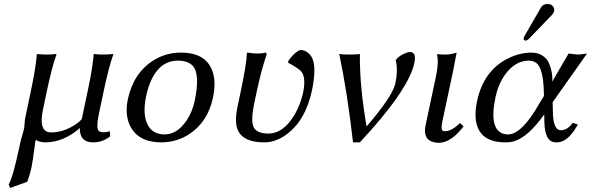

<svg xmlns="http://www.w3.org/2000/svg" viewBox="-20 -702 2955 960"><path d="M214.8 -249 194.8 -153.8Q172.4 -47.4 227.5 -40.5Q232.4 -40 236.3 -40Q298.3 -40 360.4 -81.5Q377.9 -93.8 388.7 -106L418.9 -249Q443.4 -363.3 448.2 -429.2L450.7 -432.1Q468.3 -429.2 497.1 -429.2Q525.9 -429.2 544.9 -432.1L546.4 -429.2Q523.9 -367.2 499 -249L473.1 -126Q460.4 -63.5 473.1 -47.9Q480.5 -40.5 501 -40.5Q513.7 -41 528.8 -45.9L531.2 -21Q494.6 9.8 444.8 9.8Q390.6 9.8 380.9 -38.1Q379.9 -43.5 379.4 -47.9Q378.9 -57.6 379.4 -62Q298.3 9.3 207 9.8Q177.7 9.3 159.7 -2L158.7 -0.5Q157.2 3.4 156.7 4.9Q155.3 12.2 151.9 40.5Q144 103 137.2 136.2Q128.4 175.8 116.2 207L30.3 237.8L23.4 220.2Q44.4 184.6 75.2 40Q78.1 25.4 82.5 6.8Q85.4 -7.3 92.8 -30.3Q98.6 -49.8 100.6 -59.1Q101.6 -64 102.5 -78.6Q104 -101.6 106 -111.8L134.8 -249Q159.2 -365.2 164.1 -429.2L167 -432.1Q184.6 -429.2 213.4 -429.2Q242.2 -429.2 260.7 -432.1L262.2 -429.2Q240.2 -368.2 214.8 -249Z M619.1 -205.1Q647.5 -337.9 748.5 -400.9Q810.5 -439 884.8 -439Q1014.6 -439 1044.9 -337.9Q1060.1 -285.2 1044.9 -213.9Q1018.6 -89.8 922.4 -28.8Q860.4 9.8 785.6 9.8Q671.4 9.8 629.9 -73.7Q603.5 -129.9 619.1 -205.1ZM869.6 -398.9Q767.6 -398.9 723.1 -267.6Q715.8 -245.6 710.9 -222.2Q688 -113.8 729 -61.5Q755.4 -30.3 802.7 -29.8Q866.7 -29.8 914.6 -102.1Q941.9 -144 953.1 -195.8Q981.9 -332 943.4 -373.5Q918.9 -398.4 869.6 -398.9Z M1265.1 -251 1252 -189Q1231.4 -92.8 1250.5 -62Q1269.5 -34.2 1320.8 -34.2Q1398.4 -34.2 1454.6 -131.3Q1482.4 -180.7 1495.1 -236.8Q1513.2 -322.8 1480 -351.1Q1475.1 -355.5 1463.9 -362.8Q1441.9 -377.4 1420.4 -388.7Q1420.4 -389.2 1421.4 -397Q1443.8 -430.2 1469.7 -446.8Q1478 -451.7 1482.9 -452.1Q1513.2 -451.2 1534.7 -422.4Q1566.4 -378.4 1539.6 -249Q1506.8 -95.7 1407.2 -25.9Q1355.5 9.8 1302.2 9.8Q1172.4 9.8 1161.1 -82Q1156.7 -118.7 1168.5 -172.9L1181.6 -234.9Q1212.9 -381.8 1214.4 -436L1216.8 -439Q1278.8 -429.7 1306.2 -439Q1314 -437 1313 -429.2Q1286.6 -351.6 1265.1 -251Z M1813 -69.8Q1941.9 -219.7 1956.5 -283.7Q1957 -285.6 1957 -286.1Q1970.2 -347.7 1960 -395.5Q1959 -399.4 1958.5 -400.9Q1975.1 -425.3 2014.6 -439Q2023.9 -441.9 2029.3 -441.9Q2062.5 -441.9 2052.2 -390.1Q2051.8 -388.2 2051.8 -387.2Q2026.9 -269 1836.9 -53.7Q1809.1 -22 1779.3 9.8H1745.1Q1717.3 -235.4 1676.3 -432.1Q1692.4 -429.2 1728.5 -429.2Q1765.6 -429.2 1779.3 -432.1Q1777.8 -270.5 1813 -69.8Z M2160.2 -321.8Q2174.8 -392.1 2165 -429.2L2167.5 -431.2Q2179.2 -429.2 2210.9 -429.2Q2236.3 -429.7 2263.2 -439Q2263.2 -438 2244.6 -342.8L2190.9 -90.8Q2182.6 -51.3 2196.8 -46.9Q2200.7 -45.9 2204.6 -45.9Q2239.7 -46.9 2280.3 -86.9L2297.9 -69.8Q2243.7 0 2191.4 10.3Q2183.6 11.7 2177.2 12.2Q2110.4 12.2 2105 -40.5Q2104 -55.2 2106.9 -70.8Z M2716.3 -682.1Q2742.2 -682.1 2750 -661.1Q2752 -653.8 2751 -647Q2748 -636.7 2741.2 -628.9L2623.5 -506.8Q2615.7 -499.5 2609.4 -499Q2598.6 -499 2598.1 -508.8Q2598.1 -510.7 2598.1 -512.2Q2599.6 -516.6 2602.5 -522L2685.1 -665Q2695.3 -681.6 2716.3 -682.1ZM2743.2 -190.9 2744.6 -132.8Q2748 -51.8 2783.2 -50.8Q2812 -50.8 2833.5 -75.2Q2838.9 -81.5 2844.2 -87.9L2869.1 -79.1Q2826.7 -2.9 2781.2 7.8Q2771 10.3 2759.3 9.8Q2704.6 9.8 2702.1 -88.9Q2702.1 -90.3 2701.7 -90.8L2701.2 -129.9Q2620.1 -16.6 2551.3 3.9Q2529.8 10.3 2507.3 9.8Q2369.6 9.8 2358.4 -109.4Q2355 -148.4 2365.2 -195.8Q2397.9 -350.6 2523.4 -411.6Q2579.6 -438.5 2636.7 -439Q2669.4 -439 2692.1 -424.1Q2714.8 -409.2 2724.1 -387.9Q2733.4 -366.7 2737.8 -345.2Q2742.2 -323.7 2741.7 -309.1L2741.2 -293.9L2822.8 -434.1Q2830.1 -434.1 2846.2 -431.6Q2862.3 -429.2 2869.6 -429.2Q2877.4 -429.2 2894 -431.6Q2909.2 -434.1 2915 -434.1ZM2699.7 -222.2 2699.2 -243.2Q2696.3 -359.9 2661.6 -387.2Q2645.5 -398.9 2623.5 -398.9Q2557.1 -398.9 2505.9 -329.6Q2472.2 -282.7 2458 -219.2Q2422.4 -52.2 2500.5 -32.2Q2510.7 -29.8 2521 -29.8Q2589.4 -31.7 2674.8 -181.2Z"/></svg>

Font: Linux Biolinum Slanted O
Style: Slanted
Weight: 400
Designer: Philipp H. Poll
Foundry: Philipp H. Poll
Version: Version 1.0.4